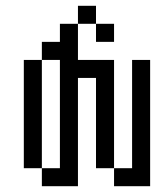

<svg xmlns="http://www.w3.org/2000/svg" viewBox="-20 -645 540 665"><path d="M375 -500V-562.5H312.5V-500ZM125 -62.5V0H250Q250 0 250 -375H312.5V-62.5H375V0H500V-437.5H437.5Q437.5 -437.5 437.5 -62.5H375Q375 -62.5 375 -437.5H250Q250 -437.5 250 -562.5H187.5V-500H125V-437.5H62.5Q62.5 -437.5 62.5 -62.5ZM125 -62.5Q125 -62.5 125 -437.5H187.5Q187.5 -437.5 187.5 -62.5ZM250 -562.5H312.5V-625H250Z"/></svg>

Font: BFUnifontExMono
Style: Regular
Weight: 500
Version: Version 15.0.06